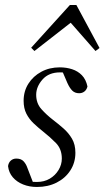

<svg xmlns="http://www.w3.org/2000/svg" viewBox="-20 -732 416 764"><path d="M127 12Q97 12 72 2Q47 -8 31 -26.5Q15 -45 12 -71Q14 -85 23 -93Q32 -101 45 -101Q64 -101 74 -90Q84 -79 89 -64L113 -2L66 -16Q81 -12 93.5 -10Q106 -8 127 -8Q156 -8 178 -21Q200 -34 213 -55.5Q226 -77 226 -101Q226 -139 202.5 -163Q179 -187 151 -209Q132 -224 114 -241Q96 -258 85 -279.5Q74 -301 74 -331Q74 -369 93 -399Q112 -429 144.5 -446.5Q177 -464 218 -464Q244 -464 267 -456.5Q290 -449 306 -432.5Q322 -416 328 -388Q325 -375 316 -368Q307 -361 295 -361Q278 -361 267.5 -371.5Q257 -382 248 -402L227 -451L260 -439Q252 -441 242.5 -442.5Q233 -444 219 -444Q174 -444 149 -415.5Q124 -387 124 -355Q124 -321 144.5 -298Q165 -275 191 -255Q212 -239 232.5 -221Q253 -203 266.5 -180Q280 -157 280 -124Q280 -85 260 -54Q240 -23 205.5 -5.5Q171 12 127 12ZM360 -529 239 -667H294L117 -529L104 -542L258 -712H284L376 -541Z"/></svg>

Font: Source Serif 4 60pt
Style: Italic
Weight: 400
Italic angle: -12°
Version: Version 4.004;hotconv 1.0.116;makeotfexe 2.5.65601